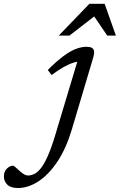

<svg xmlns="http://www.w3.org/2000/svg" viewBox="-221 -720 617 989"><path d="M148.5 -51.5Q119.5 45 75 112Q30.5 179 -22.5 213.8Q-75.5 248.5 -128.5 248.5Q-166 248.5 -183.5 231Q-201 213.5 -201 188Q-201 164 -185.8 148.8Q-170.5 133.5 -154 133.5Q-150.5 133.5 -142 140.5Q-133.5 147.5 -120 160.5Q-106 173 -95.8 178.5Q-85.5 184 -77.5 184Q-60.5 184 -44 176Q-27.5 168 -10.2 146.2Q7 124.5 25.2 83.5Q43.5 42.5 63.5 -24L184 -425L201 -404Q183.5 -405 160 -398Q136.5 -391 107.5 -375Q78.5 -359 45 -333.5L25 -359.5Q69.5 -404 104.8 -430.2Q140 -456.5 169.5 -467.8Q199 -479 224 -479Q242 -479 251.8 -473.8Q261.5 -468.5 263.5 -456.5Q265.5 -444.5 259.5 -424.5ZM81.5 -536.5 239.5 -700.5H318L376 -536.5H331.5L258 -644.5H276L136.5 -536.5Z"/></svg>

Font: Newsreader 12pt
Style: Italic
Weight: 400
Italic angle: -17°
Version: Version 1.003